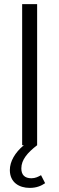

<svg xmlns="http://www.w3.org/2000/svg" viewBox="-20 -708 289 936"><path d="M88 0H96C53 36 28 79 28 121C28 181 73 208 125 208C158 208 181 198 200 185L180 146C166 154 152 161 133 161C101 161 84 145 84 113C84 71 114 36 161 0V-688H88Z"/></svg>

Font: MV Cash Light
Style: Regular
Weight: 300
Designer: Rodrigo Fuenzalida
Foundry: fragTYPE
Version: Version 1.100;Glyphs 3.1.2 (3151)